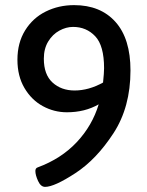

<svg xmlns="http://www.w3.org/2000/svg" viewBox="-20 -726 575 749"><path d="M118 -59Q118 -70 127 -73Q219 -107 279.5 -171.5Q340 -236 365 -319Q311 -288 241 -288Q191 -288 147 -312Q103 -336 75.5 -382.5Q48 -429 48 -493Q48 -559 78 -607.5Q108 -656 158.5 -681Q209 -706 269 -706Q372 -706 430.5 -640.5Q489 -575 489 -451Q489 -308 422.5 -206Q356 -104 274 -50.5Q192 3 156 3Q139 3 128.5 -20Q118 -43 118 -59ZM382 -404Q386 -442 386 -460Q386 -548 351.5 -584.5Q317 -621 265 -621Q238 -621 211.5 -606.5Q185 -592 168 -564Q151 -536 151 -497Q151 -435 185 -404Q219 -373 271 -373Q326 -373 382 -404Z"/></svg>

Font: Asap-Medium
Style: Regular
Weight: 500
Designer: Pablo Cosgaya
Foundry: Omnibus-Type
Version: Version 2.000; ttfautohint (v1.8)